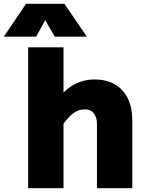

<svg xmlns="http://www.w3.org/2000/svg" viewBox="-95 -990 765 1010"><path d="M415 0V-338Q415 -373 398.5 -394Q382 -415 352 -415Q317 -415 287 -391.5Q257 -368 220 -312L202 -456Q243 -518 294 -545Q345 -572 401 -572Q466 -572 510.5 -545.5Q555 -519 578 -471Q601 -423 601 -357V0ZM53 0V-741H239V0ZM-75 -797 42 -970H244L362 -797H193L143 -884L95 -797Z"/></svg>

Font: Azeret Mono Thin ExtraBold
Style: Regular
Weight: 800
Version: Version 1.002